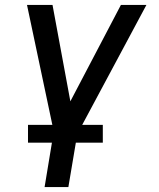

<svg xmlns="http://www.w3.org/2000/svg" viewBox="-20 -540 640 775"><path d="M160 215 197 -9 89 -520H192L264 -131L468 -520H571L292 1L256 215ZM395 36H93V-36H395Z"/></svg>

Font: Iosevka Md Ex Obl
Style: Regular
Weight: 500
Width: 7
Italic angle: -9°
Monospace: yes
Designer: Belleve Invis
Foundry: Belleve Invis
Version: Version 32.5.0; ttfautohint (v1.8.4)